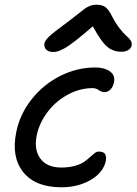

<svg xmlns="http://www.w3.org/2000/svg" viewBox="-20 -833 581 817"><path d="M205.1 -611.8Q186.5 -611.8 176.5 -622.3Q166.5 -632.8 168.9 -647.9Q171.4 -660.6 188.2 -677Q205.1 -693.4 267.1 -738.8Q286.1 -752.9 309.6 -771.7Q333 -790.5 341.6 -796.6Q350.1 -802.7 362.8 -807.9Q375.5 -813 390.1 -813Q414.6 -813 428.7 -802.5Q442.9 -792 457 -763.2Q471.7 -734.4 489.3 -711.9Q506.8 -689.5 518.1 -680.2Q529.3 -670.9 535.9 -660.6Q542.5 -650.4 540 -639.2Q538.1 -627.4 525.9 -620.1Q513.7 -612.8 497.1 -612.8Q461.4 -612.8 435.8 -634.3Q410.2 -655.8 375 -721.2Q330.6 -682.6 300.5 -659.2Q270.5 -635.7 252.2 -626.2Q233.9 -616.7 225.1 -614.3Q216.3 -611.8 205.1 -611.8ZM241.2 -36.1Q130.9 -36.1 79.3 -100.1Q27.8 -164.1 48.8 -269Q64 -346.7 114.5 -410.4Q165 -474.1 236.6 -510Q308.1 -545.9 384.8 -545.9Q424.8 -545.9 448.2 -528.8Q471.7 -511.7 464.8 -481.9Q460.9 -463.4 450 -452.1Q439 -440.9 423.8 -440.9Q412.6 -440.9 400.6 -449.5Q388.7 -458 374 -458Q318.4 -458 266.6 -429.2Q214.8 -400.4 180.9 -354.5Q147 -308.6 136.2 -256.8Q124 -194.8 152.3 -157.5Q180.7 -120.1 240.2 -120.1Q272.9 -120.1 298.3 -127.2Q323.7 -134.3 337.9 -144.3Q352.1 -154.3 362.5 -164.1Q373 -173.8 382.1 -180.9Q391.1 -188 399.9 -188Q418.9 -188 426.3 -178.7Q433.6 -169.4 430.2 -147.9Q419.4 -98.6 366 -67.4Q312.5 -36.1 241.2 -36.1Z"/></svg>

Font: Shantell Sans Bouncy
Style: Italic
Weight: 400
Italic angle: -11.31°
Designer: Stephen Nixon, Anya Danilova, Shantell Martin
Foundry: Arrow Type
Version: Version 1.006;[9816181b4]